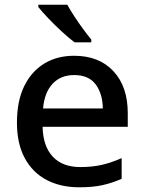

<svg xmlns="http://www.w3.org/2000/svg" viewBox="-20 -786 612 816"><path d="M295 -549Q401 -549 462 -483.5Q523 -418 523 -305V-247H161Q163 -164 204.5 -120Q246 -76 321 -76Q373 -76 413.5 -85.5Q454 -95 497 -114V-26Q456 -8 415 1Q374 10 317 10Q238 10 178.5 -21Q119 -52 85.5 -113.5Q52 -175 52 -265Q52 -356 82.5 -419Q113 -482 167.5 -515.5Q222 -549 295 -549ZM295 -467Q238 -467 203.5 -430Q169 -393 163 -325H417Q416 -388 386.5 -427.5Q357 -467 295 -467ZM266 -766Q278 -744 296 -716.5Q314 -689 333 -663Q352 -637 368 -618V-606H297Q273 -624 242.5 -652Q212 -680 184.5 -709Q157 -738 143 -756V-766Z"/></svg>

Font: Noto Sans Bengali Medium
Style: Regular
Weight: 500
Designer: Jelle Bosma - Monotype Design Team
Foundry: Monotype Imaging Inc.
Version: Version 2.003; ttfautohint (v1.8.4.7-5d5b)